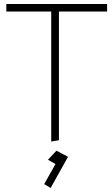

<svg xmlns="http://www.w3.org/2000/svg" viewBox="-20 -701 552 948"><path d="M232.9 -2 271 -8.8V-644H508.8V-681.2H11.2V-644H232.9ZM258.8 43 216.8 87.9 253.9 108.9 198.2 208 230 227.1 315.9 73.2Z"/></svg>

Font: Comic Neue Angular Light
Style: Regular
Weight: 300
Designer: Craig Rozynski
Foundry: Craig Rozynski
Version: Version 2.003